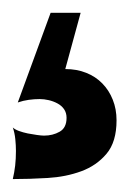

<svg xmlns="http://www.w3.org/2000/svg" viewBox="-20 -62 202 300"><path d="M162.1 126Q162.1 159.7 146.5 178.2Q130.9 196.8 106.9 205.6Q83 214.4 54.4 216.1Q25.9 217.8 0 217.8Q2.4 207.5 3.7 196.8Q4.9 186 4.9 173.8Q4.9 165 3.9 155.3Q2.9 145.5 0 137.2Q2.9 140.1 9.5 142.6Q16.1 145 23.4 146.5Q30.8 147.9 37.8 148.9Q44.9 149.9 48.8 149.9Q62.5 149.9 73.2 143.8Q84 137.7 84 122.1Q84 114.3 80.1 108.6Q76.2 103 69.8 99.6Q63.5 96.2 56.2 94.5Q48.8 92.8 42 92.8Q33.7 92.8 24.9 94Q16.1 95.2 7.8 98.1L59.1 -42H106L82 45.9Q100.1 45.9 114.7 51.8Q129.4 57.6 139.9 68.4Q150.4 79.1 156.2 93.8Q162.1 108.4 162.1 126Z"/></svg>

Font: Spicy Rice
Style: Regular
Weight: 400
Version: Version 1.000